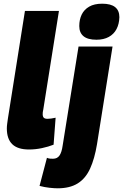

<svg xmlns="http://www.w3.org/2000/svg" viewBox="-20 -799 666 1039"><path d="M115 -740H299L214 -205Q212 -198 211.5 -192Q211 -186 211 -180Q211 -173 213.5 -167Q216 -161 222 -158.5Q228 -156 237 -156Q246 -156 256.5 -157.5Q267 -159 281 -162L270 -16Q242 -5 207 2.5Q172 10 137 10Q76 10 46.5 -18.5Q17 -47 17 -104Q17 -116 19 -130.5Q21 -145 23 -159ZM533 -779Q580 -779 603 -760.5Q626 -742 626 -706Q625 -669 610.5 -641.5Q596 -614 568.5 -599Q541 -584 502 -584Q455 -584 432 -603Q409 -622 409 -658Q409 -693 422 -720Q435 -747 462.5 -763Q490 -779 533 -779ZM589 -547 505 -19Q492 60 467.5 113.5Q443 167 400.5 193.5Q358 220 292 220Q274 220 247 217Q220 214 194 207L234 55Q243 59 251.5 59.5Q260 60 267 60Q290 60 302 42.5Q314 25 319 -11L405 -547Z"/></svg>

Font: Georama ExtraCondensed Thin ExtraBold
Style: Italic
Weight: 800
Italic angle: -9°
Version: Version 1.001